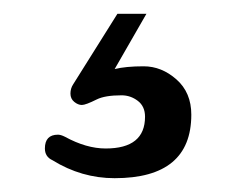

<svg xmlns="http://www.w3.org/2000/svg" viewBox="-20 -37 347 278"><path d="M133 178Q190 178 190 132Q190 117 179.5 109Q169 101 156 101Q132 101 120 107Q104 115 98.5 115Q93 115 87.5 110.5Q82 106 82 98.5Q82 91 86 85L150 -17H192L146 63Q162 59 188 59Q214 59 235.5 78Q257 97 257 129Q257 221 146 221Q98 221 56 195Q45 190 45 178Q45 158 64 158Q68 158 74 161Q105 178 133 178Z"/></svg>

Font: Varela Round
Style: Regular
Weight: 400
Designer: Joe Prince
Foundry: Joe Prince
Version: Version 1.000